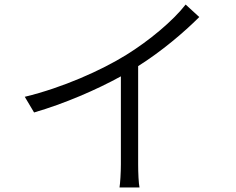

<svg xmlns="http://www.w3.org/2000/svg" viewBox="-20 -797 1040 845"><path d="M797 -777C742 -706 637 -618 535 -555C425 -487 255 -411 89 -371L130 -302C264 -341 405 -402 512 -461V-74C512 -37 509 10 506 28H594C590 10 588 -37 588 -74V-506C691 -571 789 -654 857 -722Z"/></svg>

Font: Noto Sans CJK JP DemiLight
Style: Regular
Weight: 350
Designer: Ryoko NISHIZUKA (kana & ideographs); Paul D. Hunt (Latin, Greek & Cyrillic); Wenlong ZHANG (bopomofo); Sandoll Communica
Foundry: Adobe Systems Incorporated
Version: Version 1.004;PS 1.004;hotconv 1.0.82;makeotf.lib2.5.63406